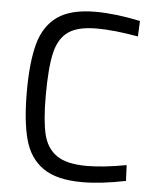

<svg xmlns="http://www.w3.org/2000/svg" viewBox="-52 -746 647 800"><g transform="rotate(5 272.0 -346.0)"><path d="M59 -346Q59 -470 80 -546.5Q101 -623 156.5 -662.5Q212 -702 316 -702Q397 -702 503 -680L500 -615Q399 -633 326 -633Q248 -633 208 -605Q168 -577 153.5 -515Q139 -453 139 -335Q139 -233 152.5 -175.5Q166 -118 208 -88.5Q250 -59 335 -59Q404 -59 500 -77L503 -11Q400 10 321 10Q215 10 158 -29.5Q101 -69 80 -145Q59 -221 59 -346Z"/></g></svg>

Font: Cairo
Style: Regular
Weight: 400
Designer: Mohamed Gaber, the designers of Titillium
Foundry: Kief Type Foundry
Version: Version 2.009; ttfautohint (v1.5.33-1714) -l 8 -r 50 -G 200 